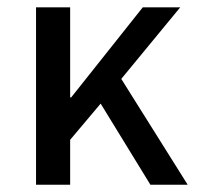

<svg xmlns="http://www.w3.org/2000/svg" viewBox="-20 -508 545 528"><path d="M172.9 -487.8V-240.2H175.8L372.6 -487.8H475.6L313.5 -291L496.1 0H393.6L256.8 -223.1L172.9 -123.5V0H79.1V-487.8Z"/></svg>

Font: Varta SemiBold
Style: Regular
Weight: 600
Designer: Joana Correia, Viktoriya Grabowska, Eben Sorkin
Foundry: Sorkin Type
Version: Version 1.003; ttfautohint (v1.3) -l 8 -r 24 -G 200 -x 12 -H